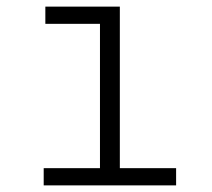

<svg xmlns="http://www.w3.org/2000/svg" viewBox="-20 -560 640 580"><path d="M112 0H512V-52H342V-540H117V-488H282V-52H112Z"/></svg>

Font: CommitMonoV143 ExtLt
Style: Regular
Weight: 200
Monospace: yes
Designer: Eigil Nikolajsen
Foundry: Eigil Nikolajsen
Version: Version 1.143